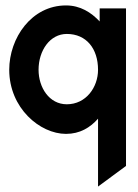

<svg xmlns="http://www.w3.org/2000/svg" viewBox="-20 -482 507 707"><path d="M14 -225C14 -84 127 11 223 11C274 11 312 -12 341 -45V205L444 129V-451H347V-403C316 -436 276 -462 223 -462C96 -462 14 -342 14 -225ZM122 -225C122 -296 164 -357 226 -357C298 -357 341 -303 341 -225C341 -161 297 -98 226 -98C161 -98 122 -160 122 -225Z"/></svg>

Font: Charger Sport
Style: BlkNrw
Weight: 900
Designer: Jasper
Foundry: Cannot Into Space Fonts
Version: Version 1.1